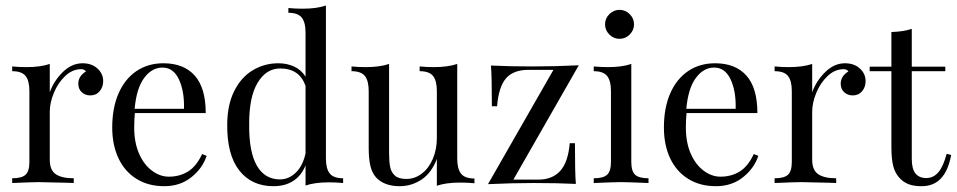

<svg xmlns="http://www.w3.org/2000/svg" viewBox="-20 -652 3409 684"><path d="M347.6 -362.9Q347.6 -341.9 335.1 -327Q322.6 -312.1 301.6 -312.1Q283.9 -312.1 271.4 -323.4Q258.9 -334.7 258.9 -354Q258.9 -380.6 286.3 -397.6Q280.6 -405.6 269.4 -405.6Q237.9 -405.6 212.1 -381Q186.3 -356.5 171.8 -321Q157.3 -285.5 157.3 -254V-83.1Q157.3 -46 178.6 -31.5Q200 -16.9 242.7 -16.9V0L223.4 -0.8Q141.1 -3.2 118.5 -3.2Q97.6 -3.2 23.4 0V-16.9Q57.3 -16.9 71 -29.4Q84.7 -41.9 84.7 -75V-327.4Q84.7 -364.5 71 -381.5Q57.3 -398.4 23.4 -398.4V-415.3Q49.2 -412.9 73.4 -412.9Q124.2 -412.9 157.3 -424.2V-323.4Q171.8 -363.7 203.6 -395.2Q235.5 -426.6 274.2 -426.6Q306.5 -426.6 327 -408.1Q347.6 -389.5 347.6 -362.9Z M716.1 -96.8Q701.6 -52.4 661.7 -20.6Q621.8 11.3 565.3 11.3Q508.1 11.3 466.1 -14.9Q424.2 -41.1 402 -88.3Q379.8 -135.5 379.8 -197.6Q379.8 -267.7 402.4 -319.4Q425 -371 466.1 -398.8Q507.3 -426.6 562.1 -426.6Q634.7 -426.6 673.8 -382.7Q712.9 -338.7 712.9 -249.2H460.5Q458.1 -226.6 458.1 -197.6Q458.1 -144.4 475.4 -104.8Q492.7 -65.3 521.4 -44Q550 -22.6 581.5 -22.6Q620.2 -22.6 650 -41.1Q679.8 -59.7 700 -103.2ZM459.7 -264.5H635.5Q637.1 -327.4 617.3 -369.4Q597.6 -411.3 558.9 -411.3Q521 -411.3 493.5 -374.2Q466.1 -337.1 459.7 -264.5Z M1202.4 -16.9V0Q1177.4 -2.4 1152.4 -2.4Q1101.6 -2.4 1068.5 8.9V-62.9Q1054 -26.6 1025 -7.7Q996 11.3 954 11.3Q876.6 11.3 832.7 -44.4Q788.7 -100 789.5 -207.3Q789.5 -277.4 814.1 -327Q838.7 -376.6 880.2 -401.6Q921.8 -426.6 971.8 -426.6Q1002.4 -426.6 1027.8 -414.9Q1053.2 -403.2 1068.5 -379V-535.5Q1068.5 -572.6 1054.8 -589.5Q1041.1 -606.5 1007.3 -606.5V-623.4Q1033.1 -621 1057.3 -621Q1108.1 -621 1141.1 -632.3V-87.9Q1141.1 -50.8 1154.8 -33.9Q1168.5 -16.9 1202.4 -16.9ZM1068.5 -105.6V-346Q1046.8 -408.1 978.2 -408.1Q928.2 -408.1 897.6 -356.9Q866.9 -305.6 867.7 -207.3Q866.9 -110.5 895.2 -61.7Q923.4 -12.9 977.4 -12.9Q1008.9 -12.9 1033.9 -37.1Q1058.9 -61.3 1068.5 -105.6Z M1608.9 -87.1Q1608.9 -50 1622.6 -33.1Q1636.3 -16.1 1670.2 -16.1V0.8Q1645.2 -1.6 1620.2 -1.6Q1569.4 -1.6 1536.3 9.7V-85.5Q1516.9 -35.5 1481.5 -12.1Q1446 11.3 1404 11.3Q1349.2 11.3 1320.2 -19.4Q1305.6 -35.5 1299.6 -60.5Q1293.5 -85.5 1293.5 -125V-327.4Q1293.5 -364.5 1279.8 -381.5Q1266.1 -398.4 1232.3 -398.4V-415.3Q1257.3 -412.9 1282.3 -412.9Q1333.1 -412.9 1366.1 -424.2V-107.3Q1366.1 -76.6 1369.8 -57.7Q1373.4 -38.7 1386.7 -26.6Q1400 -14.5 1427.4 -14.5Q1458.1 -14.5 1483.1 -33.9Q1508.1 -53.2 1522.2 -86.7Q1536.3 -120.2 1536.3 -160.5V-327.4Q1536.3 -364.5 1522.6 -381.5Q1508.9 -398.4 1475 -398.4V-415.3Q1500 -412.9 1525 -412.9Q1575.8 -412.9 1608.9 -424.2Z M1808.9 -12.1H1897.6Q1947.6 -12.1 1975.8 -43.1Q2004 -74.2 2009.7 -141.9H2028.2Q2028.2 -36.3 2031.5 3.2Q1967.7 0 1881.5 0Q1804.8 0 1718.5 4L1951.6 -403.2H1862.9Q1808.9 -403.2 1782.7 -373Q1756.5 -342.7 1750.8 -273.4H1732.3Q1732.3 -379 1729 -418.5Q1792.7 -415.3 1879 -415.3Q1955.6 -415.3 2041.9 -419.4Z M2238.7 -565.3Q2238.7 -544.4 2223.4 -529Q2208.1 -513.7 2187.1 -513.7Q2166.1 -513.7 2150.8 -529Q2135.5 -544.4 2135.5 -565.3Q2135.5 -586.3 2150.8 -601.6Q2166.1 -616.9 2187.1 -616.9Q2208.1 -616.9 2223.4 -601.6Q2238.7 -586.3 2238.7 -565.3ZM2229 -75Q2229 -41.9 2242.7 -29.4Q2256.5 -16.9 2290.3 -16.9V0Q2216.1 -3.2 2192.7 -3.2Q2169.4 -3.2 2095.2 0V-16.9Q2129 -16.9 2142.7 -29.4Q2156.5 -41.9 2156.5 -75V-327.4Q2156.5 -364.5 2142.7 -381.5Q2129 -398.4 2095.2 -398.4V-415.3Q2121 -412.9 2145.2 -412.9Q2196 -412.9 2229 -424.2Z M2681.5 -96.8Q2666.9 -52.4 2627 -20.6Q2587.1 11.3 2530.6 11.3Q2473.4 11.3 2431.5 -14.9Q2389.5 -41.1 2367.3 -88.3Q2345.2 -135.5 2345.2 -197.6Q2345.2 -267.7 2367.7 -319.4Q2390.3 -371 2431.5 -398.8Q2472.6 -426.6 2527.4 -426.6Q2600 -426.6 2639.1 -382.7Q2678.2 -338.7 2678.2 -249.2H2425.8Q2423.4 -226.6 2423.4 -197.6Q2423.4 -144.4 2440.7 -104.8Q2458.1 -65.3 2486.7 -44Q2515.3 -22.6 2546.8 -22.6Q2585.5 -22.6 2615.3 -41.1Q2645.2 -59.7 2665.3 -103.2ZM2425 -264.5H2600.8Q2602.4 -327.4 2582.7 -369.4Q2562.9 -411.3 2524.2 -411.3Q2486.3 -411.3 2458.9 -374.2Q2431.5 -337.1 2425 -264.5Z M3063.7 -362.9Q3063.7 -341.9 3051.2 -327Q3038.7 -312.1 3017.7 -312.1Q3000 -312.1 2987.5 -323.4Q2975 -334.7 2975 -354Q2975 -380.6 3002.4 -397.6Q2996.8 -405.6 2985.5 -405.6Q2954 -405.6 2928.2 -381Q2902.4 -356.5 2887.9 -321Q2873.4 -285.5 2873.4 -254V-83.1Q2873.4 -46 2894.8 -31.5Q2916.1 -16.9 2958.9 -16.9V0L2939.5 -0.8Q2857.3 -3.2 2834.7 -3.2Q2813.7 -3.2 2739.5 0V-16.9Q2773.4 -16.9 2787.1 -29.4Q2800.8 -41.9 2800.8 -75V-327.4Q2800.8 -364.5 2787.1 -381.5Q2773.4 -398.4 2739.5 -398.4V-415.3Q2765.3 -412.9 2789.5 -412.9Q2840.3 -412.9 2873.4 -424.2V-323.4Q2887.9 -363.7 2919.8 -395.2Q2951.6 -426.6 2990.3 -426.6Q3022.6 -426.6 3043.1 -408.1Q3063.7 -389.5 3063.7 -362.9Z M3228.2 -414.5H3347.6V-398.4H3228.2V-86.3Q3228.2 -50 3241.5 -33.9Q3254.8 -17.7 3279.8 -17.7Q3304.8 -17.7 3322.6 -37.9Q3340.3 -58.1 3352.4 -104L3368.5 -100Q3348.4 11.3 3263.7 11.3Q3236.3 11.3 3218.5 4.8Q3200.8 -1.6 3187.1 -15.3Q3169.4 -33.1 3162.5 -58.9Q3155.6 -84.7 3155.6 -128.2V-398.4H3078.2V-414.5H3155.6V-537.9Q3200.8 -539.5 3228.2 -549.2Z"/></svg>

Font: Playfair Display
Style: Regular
Weight: 400
Designer: Claus Eggers Sørensen
Foundry: Claus Eggers Sørensen
Version: Version 1.005; ttfautohint (v1.2) -l 10 -r 42 -G 200 -x 21 -